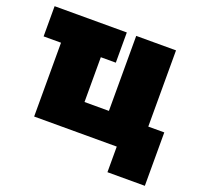

<svg xmlns="http://www.w3.org/2000/svg" viewBox="-115 -647 937 902"><g transform="rotate(20 353.5 -196.0)"><path d="M510 128H697V-139H617V-520H418V-145H296V-369H371V-520H10V-369H97V0H510Z"/></g></svg>

Font: Fixel Text Black
Style: Regular
Weight: 900
Width: 4
Designer: AlfaBravo + MacPaw
Foundry: Kyrylo Tkachov, Marchela Mozhyna, Serhii Makarenko, Maria Weinstein, Zakhar Kryvoshyya
Version: Version 1.211